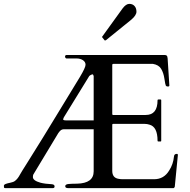

<svg xmlns="http://www.w3.org/2000/svg" viewBox="-20 -972 982 992"><path d="M253 0H8Q2 0 1 -2.5Q0 -5 0 -11.5Q0 -18 9 -21.5Q18 -25 33.5 -28Q49 -31 57 -37Q65 -43 71.5 -51.5Q78 -60 83.5 -70.5Q89 -81 123 -134.5Q157 -188 203 -263Q249 -338 283 -394Q364 -526 393 -574.5Q422 -623 422 -637.5Q422 -652 408.5 -661Q395 -670 375 -670H323Q321 -670 318.5 -673Q316 -676 316 -679Q316 -688 325 -688H829Q837 -688 841 -685Q845 -682 846 -671L855 -530Q855 -525 847.5 -525Q840 -525 837 -529Q834 -534 829.5 -565Q825 -596 812.5 -616.5Q800 -637 770 -642H566Q560 -642 560 -636V-383Q560 -378 564 -378H733Q794 -378 794 -454Q794 -458 798 -458H810Q813 -458 813 -454V-245Q813 -241 810 -241H798Q794 -241 794 -245Q794 -317 752 -328Q740 -332 727 -332H564Q560 -332 560 -327V-89Q560 -53 593 -48Q603 -46 614 -46H776Q827 -46 854 -91Q875 -123 879 -164Q880 -177 894 -177Q899 -177 899 -171L883 -7Q880 0 876 0H332Q317 0 317 -10Q317 -20 335.5 -21.5Q354 -23 378 -23Q464 -25 464 -87V-304H308Q295 -304 284 -288Q282 -285 281 -284L152 -70Q150 -65 150 -57Q150 -39 189 -28Q212 -22 250 -20Q262 -18 262 -9Q262 0 253 0ZM310 -366Q306 -358 306 -356Q306 -350 321 -350H464V-579Q461 -588 459 -588Q455 -588 447.5 -584Q440 -580 438 -574ZM509 -778Q507 -780 507 -781Q507 -782 509 -784L613 -928Q631 -952 648 -952Q665 -952 675 -941Q685 -930 685 -911.5Q685 -893 658 -870L527 -764Q524 -763 522.5 -763Q521 -763 520 -764Z"/></svg>

Font: Cardo
Style: Regular
Weight: 400
Designer: David J. Perry
Foundry: David J. Perry
Version: Version 1.0451